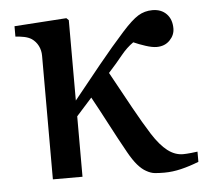

<svg xmlns="http://www.w3.org/2000/svg" viewBox="-42 -534 631 587"><g transform="rotate(-5 273.0 -240.0)"><path d="M545.9 -14.6Q517.6 -3.4 491.2 2.9Q464.8 9.3 439.5 9.3Q423.3 9.3 410.6 8.1Q397.9 6.8 384.3 -1Q371.6 -7.8 358.4 -22.9Q345.2 -38.1 331.1 -63.5Q307.6 -105.5 282 -154.5Q256.3 -203.6 236.8 -238.8L189 -185.5V0H98.1V-379.4Q98.1 -396 91.1 -409.9Q84 -423.8 71.3 -432.6Q62 -438.5 49.3 -441.2Q36.6 -443.8 22 -444.8V-476.6L182.1 -487.3L189 -480.5V-233.9Q228 -282.7 271.7 -336.4Q315.4 -390.1 352.5 -431.2Q382.3 -464.4 402.1 -476.6Q421.9 -488.8 446.3 -488.8Q473.1 -488.8 489.3 -472.2Q505.4 -455.6 505.4 -427.7Q505.4 -407.2 490 -391.4Q474.6 -375.5 449.7 -375.5Q436 -375.5 415.8 -382.1Q395.5 -388.7 379.4 -396Q358.9 -381.8 340.8 -359.4Q322.8 -336.9 297.4 -309.1Q333 -244.1 359.1 -196.8Q385.3 -149.4 408.7 -112.3Q431.6 -76.7 454.1 -59.3Q476.6 -42 501.5 -42Q511.2 -42 525.9 -43.5Q540.5 -44.9 545.9 -45.9Z"/></g></svg>

Font: UniBurma_GGSerif
Style: Book
Weight: 400
Designer: Victor San Kho Lin (for Burmese only and related typography optimization with it)
Foundry: http://www.unimm.org
Version: 2.0